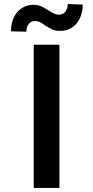

<svg xmlns="http://www.w3.org/2000/svg" viewBox="-20 -928 461 948"><path d="M273.4 0H146.5V-707H273.4ZM144.5 -904.3Q165.5 -904.3 180.9 -897.7Q196.3 -891.1 218.8 -877Q237.8 -865.2 248.3 -860.4Q258.8 -855.5 271.5 -855.5Q291 -855.5 302.7 -870.4Q314.5 -885.3 314.5 -908.2L388.7 -905.3Q388.2 -865.2 373.5 -835.9Q358.9 -806.6 334 -791Q309.1 -775.4 278.3 -775.4Q254.4 -775.4 239 -782.2Q223.6 -789.1 202.1 -802.7Q188 -813.5 176.8 -818.8Q165.5 -824.2 151.4 -824.2Q133.3 -824.2 121.8 -809.6Q110.4 -794.9 110.4 -771.5L34.2 -773.4Q34.2 -813.5 48.8 -843Q63.5 -872.6 88.6 -888.4Q113.8 -904.3 144.5 -904.3Z"/></svg>

Font: WEMIX Pretendard SemiBold
Style: Regular
Weight: 600
Designer: Base glyphs from Inter by Rasmus Andersson; Hangeul glyphs from Noto Sans CJK(Source Han Sans) by Jang Soo-young and Kan
Foundry: Kil Hyung-jin
Version: Version 1.000